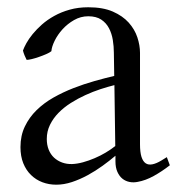

<svg xmlns="http://www.w3.org/2000/svg" viewBox="-20 -502 494 531"><path d="M43.5 -362.3Q46.4 -370.6 53 -382.6Q59.6 -394.5 70.3 -407.7Q81.1 -420.9 95.9 -434.1Q110.8 -447.3 130.1 -458Q149.4 -468.8 172.9 -475.3Q196.3 -481.9 224.1 -481.9Q264.6 -481.9 292 -470Q319.3 -458 335.9 -439.5Q352.5 -420.9 359.9 -398.7Q367.2 -376.5 367.2 -356V-103.5Q367.2 -81.1 371.3 -68.1Q375.5 -55.2 383.1 -50.3Q390.6 -45.4 401.6 -47.6Q412.6 -49.8 426.3 -58.1L441.4 -67.4L449.7 -44.9Q427.7 -27.8 405.3 -15.4Q382.8 -2.9 360.8 1Q349.1 3.4 338.1 1.2Q327.1 -1 318.6 -7.8Q310.1 -14.6 304.7 -26.6Q299.3 -38.6 299.3 -55.7V-71.3Q283.2 -57.6 263.7 -43.5Q244.1 -29.3 222.7 -17.6Q201.2 -5.9 179 1.5Q156.7 8.8 135.7 8.8Q115.2 8.8 97.2 2Q79.1 -4.9 65.7 -18.1Q52.2 -31.2 44.4 -50.5Q36.6 -69.8 36.6 -95.2Q36.6 -127 48.8 -152.3Q61 -177.7 81.3 -197.5Q101.6 -217.3 127.9 -232.2Q154.3 -247.1 183.1 -258.3Q211.9 -269.5 241.2 -277.8Q270.5 -286.1 295.9 -292L294.9 -356Q294.9 -373.5 292 -391.4Q289.1 -409.2 281.5 -423.8Q273.9 -438.5 260 -447.8Q246.1 -457 224.1 -457Q203.1 -457 184.8 -446.5Q166.5 -436 152.8 -420.9Q139.2 -405.8 131.1 -389.2Q123 -372.6 122.1 -360.4Q117.2 -356.4 107.7 -352.3Q98.1 -348.1 87.6 -344.5Q77.1 -340.8 67.9 -338.6Q58.6 -336.4 53.7 -336.4Q51.3 -340.8 48.1 -348.4Q44.9 -356 43.5 -362.3ZM296.4 -266.6Q278.8 -262.2 257.8 -255.4Q236.8 -248.5 216.1 -239Q195.3 -229.5 176 -217.3Q156.7 -205.1 141.8 -189.9Q127 -174.8 118.2 -156.7Q109.4 -138.7 109.4 -117.7Q109.4 -101.1 114.7 -87.9Q120.1 -74.7 129.6 -65.9Q139.2 -57.1 151.9 -52.5Q164.6 -47.9 179.2 -48.3Q193.4 -48.8 209.5 -53.2Q225.6 -57.6 241.7 -64.5Q257.8 -71.3 272.5 -80.1Q287.1 -88.9 298.8 -98.1Z"/></svg>

Font: Varendra
Style: Regular
Weight: 400
Designer: Jacob Thomas
Foundry: Bangla Type Foundry
Version: Version 1.008